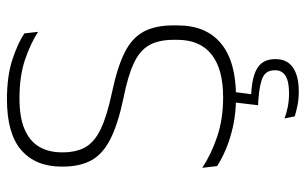

<svg xmlns="http://www.w3.org/2000/svg" viewBox="-184 -504 879 552"><g transform="rotate(-90 256.0 -228.5)"><path d="M253 10Q206.5 10 168.5 1.5Q130.5 -7 101.5 -19.5Q72.5 -32 54 -44.5L49 -87Q86.5 -62 137.5 -44.5Q188.5 -27 251.5 -27Q333.5 -27 375.2 -60.5Q417 -94 417 -158.5V-169.5Q417 -212.5 401.5 -239.8Q386 -267 348.8 -284.2Q311.5 -301.5 247 -314Q172.5 -330 130 -352Q87.5 -374 70 -407Q52.5 -440 52.5 -488V-491.5Q52.5 -566 99.8 -607.2Q147 -648.5 246 -648.5Q313 -648.5 360.5 -632.8Q408 -617 435.5 -598.5L440 -559Q406 -581 359.2 -596.8Q312.5 -612.5 249 -612.5Q194.5 -612.5 160.2 -598Q126 -583.5 109.8 -556.2Q93.5 -529 93.5 -490.5V-488Q93.5 -449.5 108.2 -423.2Q123 -397 160.2 -379Q197.5 -361 266 -346.5Q339 -331 380.8 -310Q422.5 -289 440.5 -255.5Q458.5 -222 458.5 -170V-158Q458.5 -76 406.5 -33Q354.5 10 253 10ZM268 -3 259 67.5 240 53Q244.5 53 252 53.2Q259.5 53.5 265.5 54Q315.5 57 338.5 73.2Q361.5 89.5 361.5 122.5V124.5Q361.5 157 337.2 173.8Q313 190.5 267.5 190.5Q247.5 190.5 228.8 186.8Q210 183 197 179L191 149.5Q206.5 155.5 225 159Q243.5 162.5 264 162.5Q297 162.5 313.2 152.5Q329.5 142.5 329.5 123V121.5Q329.5 97.5 310.8 87.8Q292 78 247 74.5Q242.5 74 238 73.8Q233.5 73.5 229 73.5L238 -3Z"/></g></svg>

Font: Anek Latin ExtraLight
Style: Regular
Weight: 250
Designer: Yesha Goshar
Foundry: Ek Type
Version: Version 1.003